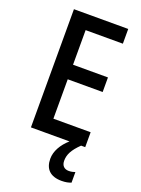

<svg xmlns="http://www.w3.org/2000/svg" viewBox="-173 -789 798 1090"><g transform="rotate(20 226.5 -244.0)"><path d="M319 113C319 76 335 44 380 0H405V-90H180V-328H391V-416H180V-625H405V-714H77V0H310C267 38 241 84 241 129C241 191 275 226 344 226C368 226 386 222 401 216V152C392 155 380 159 363 159C335 159 319 142 319 113Z"/></g></svg>

Font: Noto Sans Khmer UI Condensed Medium
Style: Regular
Weight: 500
Width: 3
Designer: Danh Hong and the Monotype Design Team
Foundry: Monotype Imaging Inc.
Version: Version 2.002